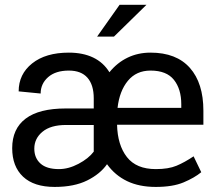

<svg xmlns="http://www.w3.org/2000/svg" viewBox="-20 -753 884 784"><path d="M616.2 10.3Q548.3 10.3 499 -13.4Q449.7 -37.1 417 -82.5Q389.2 -42.5 335.9 -16.1Q282.7 10.3 203.1 10.3Q118.7 10.3 74.2 -31.5Q29.8 -73.2 29.8 -147.9Q29.8 -227.1 84.7 -268.6Q139.6 -310.1 248.5 -310.1H362.8V-351.6Q362.8 -406.2 337.2 -435.5Q311.5 -464.8 261.2 -464.8Q207 -464.8 176.5 -438Q146 -411.1 146 -371.1L56.2 -379.9Q56.2 -450.2 111.3 -494.1Q166.5 -538.1 261.2 -538.1Q318.4 -538.1 360.4 -518.1Q402.3 -498 426.8 -458Q458.5 -497.1 501 -517.6Q543.5 -538.1 594.7 -538.1Q700.2 -538.1 755.4 -475.8Q810.5 -413.6 810.5 -300.8V-243.7H458Q460 -160.6 498.3 -111.6Q536.6 -62.5 616.2 -62.5Q668 -62.5 700.7 -76.2Q733.4 -89.8 770.5 -114.7L801.8 -49.8Q773.9 -26.9 729.7 -8.3Q685.5 10.3 616.2 10.3ZM220.7 -62.5Q259.8 -62.5 300.5 -84Q341.3 -105.5 362.8 -133.8V-242.7H249.5Q187 -242.7 153.6 -215.1Q120.1 -187.5 120.1 -146Q120.1 -107.9 145.3 -85.2Q170.4 -62.5 220.7 -62.5ZM594.7 -464.8Q536.6 -464.8 502.2 -423.1Q467.8 -381.3 460 -312.5H720.2V-327.6Q720.2 -389.2 690.2 -427Q660.2 -464.8 594.7 -464.8ZM468.3 -733.4H578.1L445.3 -603.5H376.5Z"/></svg>

Font: Roboto Web
Style: Regular
Weight: 400
Designer: Google
Version: Version 1.200310; 2013